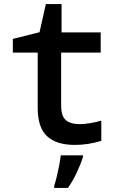

<svg xmlns="http://www.w3.org/2000/svg" viewBox="-20 -701 570 942"><path d="M347 10Q257 10 211 -32.5Q165 -75 165 -171V-443H43V-510L174 -543L205 -681H282V-542H474V-443H280V-183Q280 -132 302.5 -112Q325 -92 371 -92Q415 -92 477 -109V-10Q413 10 347 10ZM246 210Q252 193 258.5 165.5Q265 138 270.5 110Q276 82 278 61H387V69Q377 102 357 145Q337 188 313 221H246Z"/></svg>

Font: Noto Sans Mono Condensed SemiBold
Style: Regular
Weight: 600
Width: 3
Designer: Monotype Design Team
Foundry: Monotype Imaging Inc.
Version: Version 2.014